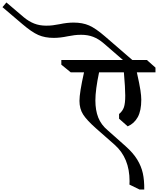

<svg xmlns="http://www.w3.org/2000/svg" viewBox="-557 -1272 1280 1556"><path d="M552 -686Q574 -588 581 -541Q588 -494 588 -464Q588 -375 559.5 -323Q531 -271 478 -248L408 -310V-348Q437 -372 447.5 -403.5Q458 -435 458 -497Q458 -558 447 -686H246Q216 -544 216 -458Q216 -379 239 -320Q262 -261 317 -215L460 -88Q522 -33 555 21Q588 75 600.5 132Q613 189 612 264H574L492 224L493 196Q493 9 373 -98L223 -230Q146 -298 116.5 -344.5Q87 -391 87 -455Q87 -521 124 -686H16L-60 -748V-786H439L282 -922Q241 -957 198 -973.5Q155 -990 101 -990Q71 -990 47.5 -987Q24 -984 -8 -978Q-69 -965 -121 -965Q-193 -965 -246.5 -988.5Q-300 -1012 -376 -1077L-537 -1214L-505 -1252L-364 -1132Q-323 -1098 -279.5 -1081Q-236 -1064 -183 -1064Q-153 -1064 -129.5 -1067Q-106 -1070 -74 -1076Q-13 -1089 39 -1089Q112 -1089 165.5 -1065.5Q219 -1042 294 -977L515 -786H633L703 -724V-686Z"/></svg>

Font: Inknut Antiqua
Style: Regular
Weight: 400
Designer: Claus Eggers Sørensen
Foundry: Claus Eggers Sørensen
Version: Version 1.003; ttfautohint (v1.8.2) -l 8 -r 50 -G 200 -x 14 